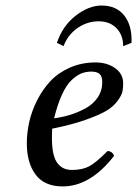

<svg xmlns="http://www.w3.org/2000/svg" viewBox="-20 -665 496 695"><path d="M350.1 -367.2Q350.1 -388.7 340.6 -397.2Q331.1 -405.8 310.1 -405.8Q290.5 -405.8 273.9 -398.9Q257.3 -392.1 239 -375Q220.7 -357.9 204.6 -323Q188.5 -288.1 175.8 -236.8Q206.1 -240.7 233.9 -249.3Q261.7 -257.8 289.3 -272.7Q316.9 -287.6 333.5 -312Q350.1 -336.4 350.1 -367.2ZM168.9 -199.2Q168 -191.4 168 -165Q168 -103 186.5 -76.4Q205.1 -49.8 240.2 -49.8Q277.3 -49.8 302.2 -62.7Q327.1 -75.7 369.1 -118.2Q385.7 -118.2 393.1 -101.1Q307.1 9.8 207 9.8Q141.1 9.8 109.1 -32.7Q77.1 -75.2 77.1 -146Q77.1 -184.1 85.9 -223.6Q94.7 -263.2 114.5 -302.2Q134.3 -341.3 162.4 -371.3Q190.4 -401.4 232.9 -420.2Q275.4 -439 326.2 -439Q367.2 -439 396.5 -418.5Q425.8 -397.9 425.8 -363.8Q425.8 -346.2 423.1 -333.3Q420.4 -320.3 406 -300.3Q391.6 -280.3 366 -264.6Q340.3 -249 289.8 -231.2Q239.3 -213.4 168.9 -199.2ZM456.1 -509.8 425.8 -498Q425.8 -538.1 401.6 -563Q377.4 -587.9 336.9 -587.9Q296.4 -587.9 261.2 -564Q226.1 -540 210 -498L186 -509.8Q206.5 -571.3 253.9 -608.2Q301.3 -645 348.1 -645Q400.9 -645 429.7 -608.9Q458.5 -572.8 456.1 -509.8Z"/></svg>

Font: Common Serif News
Style: Italic
Weight: 450
Italic angle: -12°
Designer: Philipp H. Poll, Khaled Hosny
Foundry: Stefan Peev, Context Ltd.
Version: Version 1.026